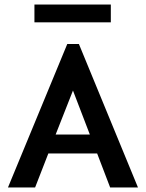

<svg xmlns="http://www.w3.org/2000/svg" viewBox="-20 -822 640 842"><path d="M463 0 406 -149H192L134 0H15L275 -629H326L585 0ZM300 -425 224 -232H374ZM131 -724V-802H466V-724Z"/></svg>

Font: Inconsolata Expanded Bold
Style: Regular
Weight: 700
Width: 7
Monospace: yes
Designer: Raph Levien, Cyreal, Brenton Simpson
Foundry: Raph Levien, Cyreal, Google
Version: Version 3.001; ttfautohint (v1.8.2.53-6de2)